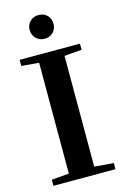

<svg xmlns="http://www.w3.org/2000/svg" viewBox="-129 -917 636 976"><g transform="rotate(-15 189.0 -429.0)"><path d="M177.2 -858.4Q204.1 -858.4 221.9 -840.8Q239.7 -823.2 239.7 -796.4Q239.7 -769 221.9 -751.2Q204.1 -733.4 177.2 -733.4Q150.4 -733.4 132.3 -751.5Q114.3 -769.5 114.3 -796.4Q114.3 -823.2 132.1 -840.8Q149.9 -858.4 177.2 -858.4ZM25.9 0V-32.2L117.7 -39.6V-623L25.9 -630.9V-663.1H343.3V-630.9L251.5 -623.5V-40.5L352.5 -32.2V0Z"/></g></svg>

Font: Elstob 10pt SemiBold
Style: Regular
Weight: 600
Designer: Peter S. Baker
Version: Version 1.015